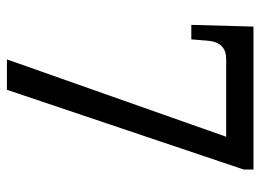

<svg xmlns="http://www.w3.org/2000/svg" viewBox="-119 -635 754 556"><g transform="rotate(90 258.0 -357.0)"><path d="M152 0 376 -635H151Q103 -635 98 -583L94 -534H52L57 -714H471V-686L240 0Z"/></g></svg>

Font: Noto Serif Lao SemCond
Style: Regular
Weight: 400
Width: 4
Designer: Monotype Design Team
Foundry: Monotype Imaging Inc.
Version: Version 2.004; ttfautohint (v1.8.4.7-5d5b)